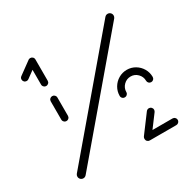

<svg xmlns="http://www.w3.org/2000/svg" viewBox="-123 -639 755 759"><g transform="rotate(-30 254.5 -259.5)"><path d="M105.9 -231.1Q99.6 -231.1 95.2 -235.6Q90.7 -240 90.7 -246.3V-329.6Q90.7 -335.9 95.2 -340.4Q99.6 -344.8 105.9 -344.8Q112.2 -344.8 116.7 -340.4Q121.1 -335.9 121.1 -329.6V-246.3Q121.1 -240 116.7 -235.6Q112.2 -231.1 105.9 -231.1ZM105.9 -518.5Q112.2 -518.5 116.7 -514.1Q121.1 -509.6 121.1 -503.3Q121.1 -495.6 114.8 -491.1L57.8 -449.6Q53.7 -446.7 48.9 -446.7Q42.6 -446.7 38.1 -451.1Q33.7 -455.6 33.7 -461.9Q33.7 -469.6 40 -474.1L97 -515.6Q101.1 -518.5 105.9 -518.5ZM105.9 -391.1Q99.6 -391.1 95.2 -395.6Q90.7 -400 90.7 -406.3V-503.3Q90.7 -509.6 95.2 -514.1Q99.6 -518.5 105.9 -518.5Q112.2 -518.5 116.7 -514.1Q121.1 -509.6 121.1 -503.3V-406.3Q121.1 -400 116.7 -395.6Q112.2 -391.1 105.9 -391.1ZM458.1 -517Q465.6 -517 470.7 -511.9Q475.9 -506.7 475.9 -499.3Q475.9 -493 471.9 -488.1L64.1 -7.8Q58.5 -1.5 50.7 -1.5Q43.3 -1.5 38.1 -6.7Q33 -11.9 33 -19.3Q33 -25.6 37 -30.4L444.8 -510.7Q450.4 -517 458.1 -517ZM337.4 -15.2Q337.4 -21.5 341.9 -25.9Q346.3 -30.4 352.6 -30.4H473.7Q480 -30.4 484.4 -25.9Q488.9 -21.5 488.9 -15.2Q488.9 -8.9 484.4 -4.4Q480 0 473.7 0H352.6Q346.3 0 341.9 -4.4Q337.4 -8.9 337.4 -15.2ZM352.6 -1.1Q346.3 -1.1 341.9 -5.6Q337.4 -10 337.4 -16.3Q337.4 -21.5 340.4 -25.6L400.7 -106.3Q405.6 -112.2 413 -112.2Q419.3 -112.2 423.7 -107.8Q428.1 -103.3 428.1 -97Q428.1 -91.9 425.2 -87.8L364.8 -7Q360 -1.1 352.6 -1.1ZM352.6 -196.7Q346.3 -196.7 341.9 -201.1Q337.4 -205.6 337.4 -211.9Q337.4 -232.2 347.6 -249.6Q357.8 -267 375.2 -277.2Q392.6 -287.4 413 -287.4Q433.3 -287.4 450.6 -277.2Q467.8 -267 478 -249.6Q488.1 -232.2 488.1 -211.9Q488.1 -205.6 483.7 -201.1Q479.3 -196.7 473 -196.7Q466.7 -196.7 462.2 -201.1Q457.8 -205.6 457.8 -211.9Q457.8 -230.4 444.6 -243.7Q431.5 -257 413 -257Q394.4 -257 381.1 -243.7Q367.8 -230.4 367.8 -211.9Q367.8 -205.6 363.3 -201.1Q358.9 -196.7 352.6 -196.7Z"/></g></svg>

Font: 26F Galaxy Sans Light
Style: Regular
Weight: 300
Designer: C₂₉H₂₅N₃O₅
Version: Version 1.100